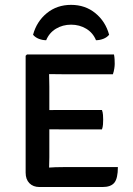

<svg xmlns="http://www.w3.org/2000/svg" viewBox="-20 -769 549 790"><path d="M465 -81.5Q465 -35 450.5 -17.2Q436 0.5 402 0.5H142.5Q116.5 0.5 101 -15.2Q85.5 -31 85.5 -58.5V-539.5L91 -545H449Q451 -534.5 451.5 -524.5Q452 -514.5 452 -506Q452 -498 450.2 -486.5Q448.5 -475 444.5 -463.5H239Q229 -463.5 213.5 -463.8Q198 -464 182 -464Q182 -453 182.5 -440.5Q183 -428 183 -413V-316Q198.5 -316.5 213.8 -316.5Q229 -316.5 239 -316.5H399.5Q403 -307 403.8 -295.8Q404.5 -284.5 404.5 -277Q404.5 -268.5 403.8 -257.2Q403 -246 399.5 -236.5H239Q229 -236.5 213.8 -236.8Q198.5 -237 183 -237V-122.5Q183 -110.5 182.5 -99.5Q182 -88.5 182 -79.5Q195 -80.5 208.8 -81Q222.5 -81.5 241.5 -81.5ZM429 -626Q420 -615 405 -609.2Q390 -603.5 375 -603.5Q362.5 -634 334.8 -650.8Q307 -667.5 272.5 -667.5Q238 -667.5 210.2 -650.8Q182.5 -634 170 -603.5Q155 -603.5 140 -609.2Q125 -615 116 -626Q131 -681 172.8 -715Q214.5 -749 272.5 -749Q330.5 -749 372.2 -715Q414 -681 429 -626Z"/></svg>

Font: Signika Negative SC
Style: Regular
Weight: 400
Designer: Anna Giedryś
Foundry: Anna Giedryś
Version: Version 2.000; ttfautohint (v1.8.3) -l 8 -r 50 -G 200 -x 9 -